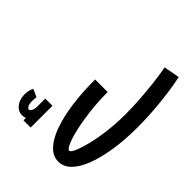

<svg xmlns="http://www.w3.org/2000/svg" viewBox="-128 -880 1414 1414"><g transform="rotate(-45 579.0 -173.5)"><path d="M636 207Q506 207 397 190.5Q288 174 207.5 143.5Q127 113 83.5 69.5Q40 26 40 -28Q40 -83 85 -127Q130 -171 213.5 -201.5Q297 -232 410 -248Q523 -264 660 -264V-133Q560 -133 468.5 -122Q377 -111 306 -94.5Q235 -78 194.5 -60Q154 -42 154 -28Q154 -14 194 3.5Q234 21 302.5 38Q371 55 458 65.5Q545 76 640 76Q711 76 790.5 70.5Q870 65 947 56Q1024 47 1085 35L1108 159Q1044 173 963 184Q882 195 797 201Q712 207 636 207ZM222 -371Q165 -371 129 -393Q93 -415 93 -458Q93 -488 110.5 -509.5Q128 -531 155.5 -542.5Q183 -554 216 -554Q235 -554 254 -550Q273 -546 290 -537L262 -476Q253 -478 242 -479Q231 -480 222 -480Q192 -480 175 -471.5Q158 -463 158 -452Q158 -442 175 -433Q192 -424 222 -424ZM74 -349V-424H301V-349Z"/></g></svg>

Font: Alexandria Medium
Style: Regular
Weight: 500
Designer: Mohamed Gaber
Foundry: Kief Type Foundry
Version: Version 5.100